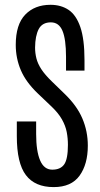

<svg xmlns="http://www.w3.org/2000/svg" viewBox="-20 -761 412 791"><path d="M201.2 9.8Q124 9.8 86.7 -39.6Q49.3 -88.9 49.3 -199.7V-260.7H128.9V-209Q128.9 -138.2 145.3 -100.1Q161.6 -62 195.3 -62Q229.5 -62 244.6 -84Q259.8 -106 259.8 -164.1Q259.8 -191.4 254.9 -217Q250 -242.7 235.1 -269.3Q220.2 -295.9 189.5 -324.7L136.2 -375.5Q86.9 -422.4 65.9 -471.7Q44.9 -521 44.9 -576.2Q44.9 -660.2 84 -700.7Q123 -741.2 188 -741.2Q231.4 -741.2 262.7 -720.2Q293.9 -699.2 311 -649.4Q328.1 -599.6 328.1 -513.2V-470.2H252V-526.9Q252 -599.6 237.3 -634.3Q222.7 -668.9 189.5 -668.9Q154.3 -668.9 139.6 -641.4Q125 -613.8 124.5 -564.9Q124.5 -542.5 129.9 -520.8Q135.3 -499 150.1 -476.1Q165 -453.1 193.8 -425.3L245.6 -375Q296.9 -325.7 319.3 -272.9Q341.8 -220.2 341.8 -161.1Q341.8 -84.5 307.9 -37.4Q273.9 9.8 201.2 9.8Z"/></svg>

Font: Antonio ExtraLight
Style: Regular
Weight: 250
Designer: Vernon Adams
Foundry: Vernon Adams
Version: Version 1.002